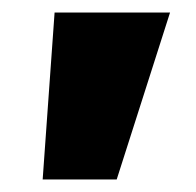

<svg xmlns="http://www.w3.org/2000/svg" viewBox="-20 -720 313 306"><path d="M48 -434 67 -700H251L166 -434Z"/></svg>

Font: Lexend ExtraBold
Style: Regular
Weight: 800
Designer: Bonnie Shaver-Troup, Thomas Jockin
Foundry: Lexend
Version: Version 1.007; ttfautohint (v1.8.3)